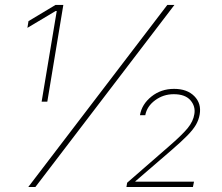

<svg xmlns="http://www.w3.org/2000/svg" viewBox="-20 -747 887 767"><path d="M93 0 648.4 -727.3H676.8L121.4 0ZM146.3 -340.9 206.7 -703.1H202.4L89.5 -635.7L93.8 -662.6L201.7 -727.3H233L169 -340.9ZM485.1 0 487.9 -17 652.7 -160.5Q707 -207.4 729.6 -234.9Q752.1 -262.4 756.4 -291.2Q761.7 -322.1 740.8 -346.4Q719.8 -370.7 674 -370.7Q632.5 -370.7 599.6 -346.4Q566.8 -322.1 560.4 -286.9H539.1Q546.5 -330.6 584.9 -361.3Q623.2 -392 675.4 -392Q727.6 -392 756.4 -362.7Q785.2 -333.5 777.7 -289.8Q774.1 -268.5 763 -248.9Q751.8 -229.4 728.2 -205.3Q704.5 -181.1 664.1 -146.3L520.6 -22.7V-21.3H755L750.7 0Z"/></svg>

Font: Inter Thin  BETA
Style: Italic
Weight: 100
Italic angle: -9.39999°
Designer: Rasmus Andersson
Foundry: rsms
Version: Version 3.011;git-f93a4a705